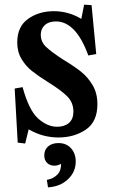

<svg xmlns="http://www.w3.org/2000/svg" viewBox="-20 -580 485 824"><path d="M225 -36Q257 -36 276 -52.5Q295 -69 295 -101Q295 -140 268.5 -166.5Q242 -193 187 -227Q144 -254 117.5 -275Q91 -296 72.5 -326.5Q54 -357 54 -398Q54 -466 100.5 -499Q147 -532 211 -532Q274 -532 329 -499L341 -560L373 -558L393 -348L359 -342Q306 -488 220 -488Q189 -488 172 -472Q155 -456 155 -431Q155 -400 178.5 -378Q202 -356 253 -323Q298 -296 327.5 -272.5Q357 -249 377.5 -214.5Q398 -180 398 -133Q398 -57 348 -23.5Q298 10 231 10Q163 10 103 -25L88 36L56 32L43 -200L77 -206Q104 -107 143.5 -71.5Q183 -36 225 -36ZM242 123Q229 131 213 131Q194 131 182 119Q170 107 170 87Q170 63 186.5 48.5Q203 34 231 34Q265 34 285 56.5Q305 79 305 113Q305 158 271.5 189.5Q238 221 186 224L181 192Q209 187 226 169.5Q243 152 242 123Z"/></svg>

Font: Minipax
Style: Bold
Weight: 500
Designer: Raphaël Ronot, Igor Stepanchenko (Cyrillic)
Foundry: steppetype
Version: Version 1.002